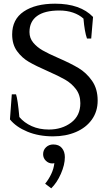

<svg xmlns="http://www.w3.org/2000/svg" viewBox="-20 -730 585 1042"><path d="M34 -82 44 -218H67Q76 -193 85 -95Q111 -64 152 -45.5Q193 -27 245 -27Q316 -27 366 -64.5Q416 -102 416 -170Q416 -215 392 -246.5Q368 -278 333 -298Q298 -318 239 -344Q175 -372 137 -394Q99 -416 72.5 -452.5Q46 -489 46 -543Q46 -625 109 -667.5Q172 -710 279 -710Q416 -710 485 -638L475 -521H452Q439 -558 433 -629Q410 -650 376.5 -661.5Q343 -673 302 -673Q222 -673 181 -643Q140 -613 140 -556Q140 -523 160.5 -498.5Q181 -474 211.5 -456.5Q242 -439 295 -416Q364 -386 406.5 -360.5Q449 -335 479.5 -291.5Q510 -248 510 -184Q510 -125 478.5 -81Q447 -37 392 -13.5Q337 10 268 10Q190 10 128.5 -15.5Q67 -41 34 -82ZM225 267Q244 244 258 214.5Q272 185 275 155Q271 157 264 157Q244 157 229 142.5Q214 128 214 107Q214 84 230 69Q246 54 269 54Q300 54 316 73.5Q332 93 332 123Q332 164 310.5 213Q289 262 258 292Z"/></svg>

Font: Trirong
Style: Regular
Weight: 400
Version: Version 1.000